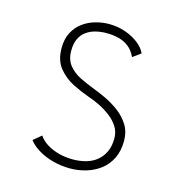

<svg xmlns="http://www.w3.org/2000/svg" viewBox="-85 -586 619 671"><g transform="rotate(15 225.0 -250.5)"><path d="M227 11Q195 11 165.2 3Q135.5 -5 112 -19Q88.5 -33 75 -51L104 -75Q115.5 -58 134.8 -46.2Q154 -34.5 178 -28.2Q202 -22 228 -22Q253.5 -22 275.8 -28.2Q298 -34.5 314.5 -48Q331 -61.5 340.5 -82Q350 -102.5 350 -131Q350 -154 338.2 -172.5Q326.5 -191 307.5 -205.5Q288.5 -220 266.8 -230.8Q245 -241.5 225 -248Q198 -257.5 166.5 -273Q135 -288.5 112.5 -316Q90 -343.5 90 -388Q90 -422 102.8 -445.5Q115.5 -469 136 -483.8Q156.5 -498.5 181 -505.2Q205.5 -512 229 -512Q261 -512 289.2 -502Q317.5 -492 337.5 -476Q357.5 -460 365 -442L336 -421Q326 -443 309.8 -455.8Q293.5 -468.5 272.8 -473.8Q252 -479 229 -479Q208 -479 189.2 -474.2Q170.5 -469.5 156 -459Q141.5 -448.5 133.2 -431Q125 -413.5 125 -388Q125 -355 141.8 -334.8Q158.5 -314.5 183.5 -302.2Q208.5 -290 232 -281Q253.5 -273 279.8 -260.8Q306 -248.5 330 -230.8Q354 -213 369.5 -188.5Q385 -164 385 -131Q385 -94.5 371.8 -67.5Q358.5 -40.5 336 -23.2Q313.5 -6 285.2 2.5Q257 11 227 11Z"/></g></svg>

Font: League Mono Thin Condensed
Style: Regular
Weight: 100
Width: 1
Designer: Tyler Finck
Foundry: The League of Moveable Type / Tyler Finck
Version: Version 2.300;RELEASE